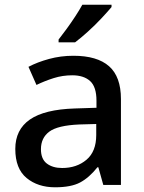

<svg xmlns="http://www.w3.org/2000/svg" viewBox="-20 -879 614 816"><path d="M292 -642Q393 -642 443.5 -597.5Q494 -553 494 -458V-93H419L398 -168H394Q359 -124 320.5 -103.5Q282 -83 214 -83Q141 -83 93 -122.5Q45 -162 45 -246Q45 -328 107 -371Q169 -414 298 -418L390 -421V-451Q390 -510 363 -534.5Q336 -559 287 -559Q246 -559 208 -547Q170 -535 135 -518L101 -595Q139 -615 188.5 -628.5Q238 -642 292 -642ZM317 -350Q225 -346 189.5 -319.5Q154 -293 154 -245Q154 -203 179 -184Q204 -165 244 -165Q306 -165 347.5 -200Q389 -235 389 -305V-352ZM454 -849Q439 -831 412 -802Q385 -773 354 -745Q323 -717 299 -699H229V-711Q244 -730 263 -756Q282 -782 300 -809.5Q318 -837 330 -859H454Z"/></svg>

Font: Noto Sans Kannada UI Medium
Style: Regular
Weight: 500
Designer: Jelle Bosma - Monotype Design Team
Foundry: Monotype Imaging Inc.
Version: Version 2.005; ttfautohint (v1.8.4.7-5d5b)